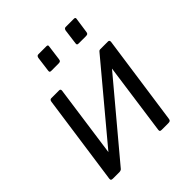

<svg xmlns="http://www.w3.org/2000/svg" viewBox="-201 -878 1013 1013"><g transform="rotate(-45 305.5 -371.0)"><path d="M316 -730 305 -647Q304 -638 300 -635Q296 -632 286 -632H233Q225 -632 223 -635Q221 -638 222 -645L233 -729Q236 -742 246 -742H307Q319 -742 316 -730ZM521 -730 509 -647Q508 -638 504 -635Q500 -632 491 -632H438Q429 -632 427 -635Q425 -638 426 -645L437 -729Q440 -742 450 -742H512Q524 -742 521 -730ZM199 -517 129 -17Q127 0 110 0H61Q52 0 49 -3Q46 -6 47 -14L118 -516Q120 -530 131 -530H189Q201 -530 199 -517ZM564 -517 493 -17Q492 -7 488 -3.5Q484 0 474 0H425Q416 0 413.5 -3Q411 -6 412 -14L482 -516Q484 -530 496 -530H554Q565 -530 564 -517ZM485 -525 529 -487 124 -4 82 -43Z"/></g></svg>

Font: Libre Franklin
Style: Italic
Weight: 400
Italic angle: -8°
Designer: Pablo Impallari, Rodrigo Fuenzalida, Nhung Nguyen
Foundry: Impallari Type
Version: Version 3.000